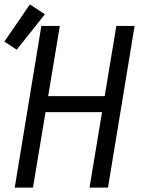

<svg xmlns="http://www.w3.org/2000/svg" viewBox="-35 -853 655 873"><path d="M32 0 153 -735H237L184 -416H441L494 -735H577L456 0H372L429 -343H172L115 0ZM41 -627 -15 -664 101 -833 169 -788Z"/></svg>

Font: Iosevka SS04 Extended
Style: Italic
Weight: 400
Width: 7
Italic angle: -9°
Monospace: yes
Designer: Belleve Invis
Foundry: Belleve Invis
Version: Version 19.0.0; ttfautohint (v1.8.4)